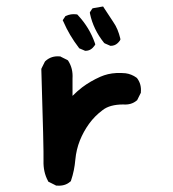

<svg xmlns="http://www.w3.org/2000/svg" viewBox="-20 -576 540 601"><path d="M153.8 3.9 134.3 -5.9 131.3 -7.3 129.9 -10.3Q115.2 -37.6 116.2 -72.8Q117.2 -104.5 109.4 -357.9V-360.4L110.4 -362.8L120.1 -382.3L121.1 -383.8L122.6 -385.3Q141.1 -401.9 167 -399.4H168.9L170.4 -398.4L189.9 -388.7L192.4 -387.2L193.8 -385.3Q209 -361.3 207 -330.6V-275.9Q214.8 -283.7 221.9 -290Q229 -296.4 237.3 -302.7Q262.7 -321.8 294.4 -335.9Q305.7 -340.8 318.1 -343.8Q330.6 -346.7 344.2 -347.4Q357.9 -348.1 373 -346.7Q391.6 -344.2 407.2 -333L408.2 -332L409.2 -331.1Q423.3 -312.5 420.9 -287.1V-285.2L419.9 -283.7L410.2 -264.2L409.2 -262.2L407.7 -261.2Q391.1 -247.1 365.7 -249Q344.7 -249 328.6 -244.6Q312.5 -240.2 301.3 -231.4Q276.4 -212.9 258.8 -188.5Q241.2 -164.1 230 -136.2Q218.8 -107.9 215.8 -76.2Q212.9 -42 202.6 -11.7L201.7 -8.8L199.7 -7.3Q183.1 7.3 157.2 4.9H155.3ZM244.1 -418 230.5 -423.8 228 -424.8 226.6 -426.8Q196.8 -465.8 178.7 -507.8L176.3 -512.7L179.2 -517.1L183.1 -522.9L184.6 -525.4L187 -526.4Q194.3 -529.8 202.1 -531Q210 -532.2 218.3 -531.2L221.7 -530.8L224.1 -528.3Q242.2 -508.8 255.4 -487.1Q268.6 -465.3 276.9 -441.4L278.3 -437L275.9 -433.1Q270.5 -425.3 263.4 -421.1Q256.3 -417 248 -417H246.1ZM323.2 -433.6 309.6 -439.5 307.6 -440.4 305.7 -441.9Q272 -483.9 261.7 -533.2L261.2 -537.1L263.2 -540.5L267.1 -546.4L269.5 -549.8L273.9 -550.8L296.4 -554.7L302.7 -555.7L306.2 -550.3Q319.8 -528.8 334.5 -507.3Q342.3 -496.1 347.7 -483.2Q353 -470.2 356.4 -456.1L356.9 -452.1L355 -448.7Q351.6 -443.8 347.4 -440.2Q343.3 -436.5 338.1 -434.6Q333 -432.6 327.1 -432.6H325.2Z"/></svg>

Font: NaikaiFont
Style: Bold
Weight: 700
Version: Version 1.89